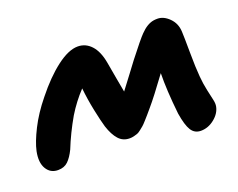

<svg xmlns="http://www.w3.org/2000/svg" viewBox="-100 -784 1196 966"><g transform="rotate(-20 498.0 -300.5)"><path d="M827.1 4.9Q793.5 4.9 775.9 -23.2Q758.3 -51.3 748 -116.2Q733.9 -247.6 735.8 -336.9Q661.1 -234.9 624 -191.9Q605.5 -169.9 598.9 -162.4Q592.3 -154.8 577.9 -138.7Q563.5 -122.6 557.1 -117.4Q550.8 -112.3 539.1 -102.8Q527.3 -93.3 519 -90.3Q510.7 -87.4 499.8 -84.7Q488.8 -82 477.1 -82Q441.4 -82 418.5 -107.7Q395.5 -133.3 379.9 -181.2Q370.1 -213.9 356.9 -277.3Q343.8 -340.8 337.9 -399.9Q290 -349.1 252 -287.1Q207 -209 175.8 -130.9Q158.2 -94.7 137.9 -75Q117.7 -55.2 84 -55.2Q43.5 -55.2 22.9 -89.6Q2.4 -124 14.2 -182.1Q23.9 -227.5 56.9 -293Q89.8 -358.4 144 -424.8Q210 -507.8 274.4 -556.9Q338.9 -606 388.2 -606Q430.2 -606 460 -573.7Q489.7 -541.5 501 -479Q505.4 -450.7 517.1 -387.7Q528.8 -324.7 530.8 -313Q551.8 -340.3 586.2 -386.2Q620.6 -432.1 630.9 -445.8Q699.2 -533.7 721.2 -555.7Q756.8 -592.8 792.5 -598.6Q801.8 -600.1 813 -600.1Q846.2 -600.1 875.7 -570.6Q905.3 -541 907.2 -497.1Q908.7 -469.7 909.2 -385.7Q909.7 -301.8 914.1 -253.9Q917.5 -213.9 925.5 -177.2Q933.6 -140.6 938.2 -119.9Q942.9 -99.1 939.9 -84Q933.1 -48.8 899.7 -22Q866.2 4.9 827.1 4.9Z"/></g></svg>

Font: Shantell Sans Irregular
Style: Italic
Weight: 800
Italic angle: -11.31°
Designer: Stephen Nixon, Anya Danilova, Shantell Martin
Foundry: Arrow Type
Version: Version 1.006;[9816181b4]